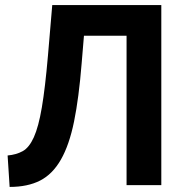

<svg xmlns="http://www.w3.org/2000/svg" viewBox="-20 -730 734 757"><path d="M302 -481Q291 -344 272 -251Q253 -158 220 -100.5Q187 -43 138 -18Q89 7 18 7L10 -117Q44 -120 69.5 -134Q95 -148 113.5 -189Q132 -230 145 -306.5Q158 -383 169 -510L186 -710H616V0H479V-589H311Z"/></svg>

Font: IngvarSans
Style: Bold
Weight: 700
Version: Version 3.000